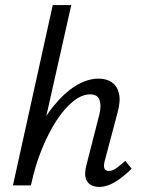

<svg xmlns="http://www.w3.org/2000/svg" viewBox="-20 -731 565 757"><path d="M31 0 188 -711H261L101 0ZM371 6Q351 6 336.5 -3Q322 -12 317.5 -30Q313 -48 320 -77L372 -281Q380 -314 372.5 -336.5Q365 -359 335 -359Q303 -359 268.5 -331.5Q234 -304 202 -254.5Q170 -205 144 -140.5Q118 -76 102 0H51Q74 -99 109.5 -177Q145 -255 188.5 -309.5Q232 -364 278 -392.5Q324 -421 369 -421Q400 -421 421 -406.5Q442 -392 449 -362.5Q456 -333 444 -289L393 -97Q388 -78 391.5 -67.5Q395 -57 409 -57Q423 -57 438 -67.5Q453 -78 474 -97L499 -66Q465 -32 433 -13Q401 6 371 6Z"/></svg>

Font: Ysabeau Infant Medium
Style: Italic
Weight: 500
Italic angle: -12°
Designer: Christian Thalmann (Catharsis Fonts)
Version: Version 2.001;gftools[0.9.30]; featfreeze: ss01,ss02,lnum